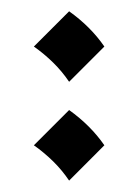

<svg xmlns="http://www.w3.org/2000/svg" viewBox="-20 -297 241 335"><path d="M100.6 -105Q138.2 -78.1 162.1 -43.5L100.6 18.1Q88.4 0 72.8 -15.4Q57.1 -30.8 39.1 -43.5ZM100.6 -277.3Q138.2 -250.5 162.1 -215.8L100.6 -154.3Q88.4 -172.4 72.8 -187.7Q57.1 -203.1 39.1 -215.8Z"/></svg>

Font: Lateef
Style: Regular
Weight: 400
Designer: SIL International
Foundry: SIL International
Version: Version 4.200